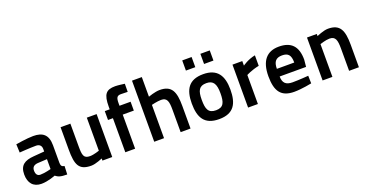

<svg xmlns="http://www.w3.org/2000/svg" viewBox="-33 -1408 4013 2097"><g transform="rotate(-20 1973.0 -359.5)"><path d="M448 -342C448 -465 388 -511 278 -511C204 -511 75 -489 75 -489L79 -392C79 -392 198 -401 272 -401C310 -401 334 -380 334 -341V-311L210 -301C102 -293 43 -256 43 -149C43 -50 93 11 188 11C265 11 351 -24 351 -24C381 -1 407 11 485 11L489 -86C460 -91 449 -101 448 -136ZM334 -222V-107C334 -107 262 -87 209 -87C176 -87 158 -110 158 -152C158 -193 181 -212 224 -216Z M898 -499V-115C898 -115 833 -92 789 -92C713 -92 707 -133 707 -239V-499H593V-238C593 -63 622 11 766 11C820 11 898 -25 898 -25V0H1012V-499Z M1278 -396H1407V-499H1278V-529C1278 -593 1291 -613 1335 -613C1366 -613 1414 -611 1414 -611L1415 -705C1415 -705 1339 -716 1306 -716C1200 -716 1164 -674 1164 -530V-499H1107V-396H1164V0H1278Z M1614 0V-387C1614 -387 1681 -404 1726 -404C1796 -404 1807 -355 1807 -261V0H1922V-262C1922 -429 1887 -511 1748 -511C1693 -511 1614 -482 1614 -482V-710H1500V0Z M2253 -511C2084 -511 2028 -412 2028 -252C2028 -89 2081 11 2253 11C2425 11 2477 -91 2477 -252C2477 -411 2419 -511 2253 -511ZM2253 -92C2164 -92 2144 -144 2144 -252C2144 -359 2168 -407 2253 -407C2334 -407 2361 -357 2361 -252C2361 -146 2342 -92 2253 -92ZM2091 -612H2200V-730H2091ZM2302 -612H2411V-730H2302Z M2591 0H2705V-337C2705 -337 2766 -371 2856 -389V-511C2771 -495 2705 -446 2705 -446V-499H2591Z M3143 -93C3062 -93 3032 -128 3031 -201H3338L3346 -283C3346 -438 3275 -511 3133 -511C2994 -511 2916 -426 2916 -244C2916 -68 2975 11 3126 11C3215 11 3329 -13 3329 -13L3327 -102C3327 -102 3222 -93 3143 -93ZM3031 -290C3031 -373 3062 -409 3133 -409C3204 -409 3233 -377 3233 -290Z M3571 0V-381C3571 -381 3639 -404 3683 -404C3753 -404 3765 -355 3765 -260V0H3879V-261C3879 -429 3844 -511 3705 -511C3650 -511 3571 -474 3571 -474V-499H3457V0Z"/></g></svg>

Font: TitilliumText22L
Style: 800 wt
Weight: 800
Designer: Campivisivi
Foundry: Campivisivi
Version: 1.000